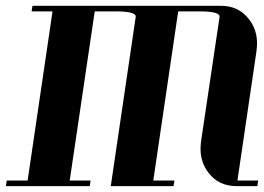

<svg xmlns="http://www.w3.org/2000/svg" viewBox="-20 -635 901 655"><path d="M0 0 2.9 -19H74.2L159.2 -596.2H87.9L90.8 -615.2H733.9Q793.9 -615.2 829.1 -569.8Q856.9 -534.7 856.9 -486.8Q856.9 -478.5 855 -460.9L790 -19H860.8L857.9 0H787.1Q726.6 0 691.9 -44.9Q664.1 -80.1 664.1 -127.9Q664.1 -136.2 666 -153.8L729 -577.1Q731.9 -596.2 660.2 -596.2H587.9L502.9 -19H575.2L571.8 0H357.9L442.9 -577.1Q445.8 -596.2 374 -596.2H303.2L217.8 -19H289.1L286.1 0Z"/></svg>

Font: Hjet
Style: Italic
Weight: 400
Designer: T. Christopher White
Version: Version 1.2